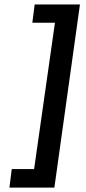

<svg xmlns="http://www.w3.org/2000/svg" viewBox="-20 -719 389 871"><path d="M226.7 132H22.7L33.3 48H134.7L229.3 -616H126.7L137.3 -698.7H342.7Z"/></svg>

Font: Timmana
Style: Regular
Weight: 400
Designer: Appaji Ambarisha Darbha
Foundry: Andhrapradesh Society for Knowledge Networks
Version: Version 1.0.4; ttfautohint (v1.2.42-39fb)